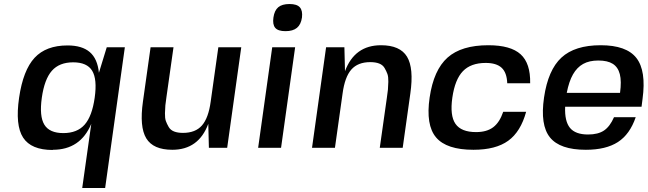

<svg xmlns="http://www.w3.org/2000/svg" viewBox="-20 -735 3222 955"><path d="M243 10 242 11Q135 11 95 -50.5Q55 -112 75 -249Q95 -386 152 -447.5Q209 -509 316 -509Q388 -509 426.5 -476Q465 -443 472 -373L511 -500H601L503 200H389L434 -119Q380 10 243 10ZM438.5 -383Q413 -425 344 -425Q275 -425 238 -383Q201 -341 188 -249Q175 -157 200.5 -115Q226 -73 295 -73Q364 -73 401 -115Q438 -157 451 -249Q464 -341 438.5 -383Z M1020 0H1019L1016 -119Q968 10 837 10Q742 10 707.5 -47Q673 -104 691 -230L729 -500H843L808 -253Q804 -226 802.5 -211Q801 -196 800.5 -171.5Q800 -147 805 -133Q810 -119 819 -103.5Q828 -88 846 -81Q864 -74 890 -74Q952 -74 984.5 -111Q1017 -148 1028 -230L1066 -500H1180L1110 0Z M1378 0H1264L1334 -500H1448ZM1421 -715H1420ZM1421 -715H1420Q1457 -715 1471.5 -698.5Q1486 -682 1482 -648Q1477 -613 1457 -596.5Q1437 -580 1400 -580Q1363 -580 1349 -596.5Q1335 -613 1340 -648Q1345 -683 1364 -699Q1383 -715 1420 -715Z M1692 -500H1693L1696 -381Q1744 -510 1875 -510Q1970 -510 2004.5 -453Q2039 -396 2021 -270L1983 0H1869L1904 -247Q1908 -274 1909.5 -289Q1911 -304 1911.5 -328.5Q1912 -353 1907 -367Q1902 -381 1893 -396.5Q1884 -412 1866 -419Q1848 -426 1822 -426Q1760 -426 1727.5 -389Q1695 -352 1684 -270L1646 0H1532L1602 -500Z M2483 -179H2597Q2570 -80 2508 -35Q2446 10 2335 10Q2201 10 2149 -51.5Q2097 -113 2117 -250Q2137 -387 2206 -448.5Q2275 -510 2409 -510Q2520 -510 2569.5 -465Q2619 -420 2617 -321H2503Q2501 -374 2475 -398Q2449 -422 2396 -422Q2322 -422 2282.5 -381Q2243 -340 2230 -250Q2217 -160 2245.5 -119Q2274 -78 2348 -78Q2401 -78 2433 -102Q2465 -126 2483 -179Z M3171 -204H3169H2791Q2788 -132 2815 -99Q2842 -66 2905 -66Q2955 -66 2984.5 -86Q3014 -106 3034 -152H3142Q3113 -67 3053.5 -28.5Q2994 10 2894 10Q2765 10 2715.5 -51.5Q2666 -113 2686 -250Q2706 -387 2772.5 -448.5Q2839 -510 2968 -510Q3096 -510 3145.5 -446.5Q3195 -383 3176 -243ZM2956 -434Q2911 -434 2880.5 -417Q2850 -400 2830 -365Q2810 -330 2799 -273H3064Q3072 -331 3063 -366Q3054 -401 3028 -417.5Q3002 -434 2956 -434Z"/></svg>

Font: Fivo Sans Modern Med
Style: Italic
Weight: 450
Designer: Alexander Slobzheninov
Foundry: Alexander Slobzheninov
Version: 1.0